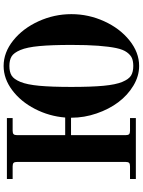

<svg xmlns="http://www.w3.org/2000/svg" viewBox="116 -886 788 1060"><g transform="rotate(-90 510.0 -356.0)"><path d="M675.8 -730Q750.5 -730 816.9 -676.8Q883.3 -623.5 922.6 -537.1Q961.9 -450.7 961.9 -356Q961.9 -261.2 922.6 -174.8Q883.3 -88.4 816.9 -35.2Q750.5 18.1 675.8 18.1Q619.6 18.1 566.9 -13.7Q514.2 -45.4 475.6 -96.9Q437 -148.4 413.6 -216.8Q390.1 -285.2 390.1 -356V-357.9H293.9V-56.2Q293.9 -42.5 299.1 -37.4Q304.2 -32.2 317.9 -32.2H388.2V0H51.8V-32.2H122.1Q135.7 -32.2 140.9 -37.4Q146 -42.5 146 -56.2V-655.8Q146 -669.4 140.9 -674.8Q135.7 -680.2 122.1 -680.2H51.8V-711.9H388.2V-680.2H317.9Q304.2 -680.2 299.1 -674.8Q293.9 -669.4 293.9 -655.8V-390.1H391.1Q398.4 -479 438.7 -557.1Q479 -635.3 542.2 -682.6Q605.5 -730 675.8 -730ZM675.8 -14.2Q701.7 -14.2 719 -21.5Q736.3 -28.8 751.5 -49.6Q766.6 -70.3 774.7 -108.6Q782.7 -147 787.4 -207.5Q792 -268.1 792 -356Q792 -465.3 785.6 -533.2Q779.3 -601.1 763.9 -637.5Q748.5 -673.8 728.5 -686Q708.5 -698.2 675.8 -698.2Q643.1 -698.2 623 -686Q603 -673.8 587.9 -637.5Q572.8 -601.1 566.4 -533.2Q560.1 -465.3 560.1 -356Q560.1 -246.6 566.4 -178.7Q572.8 -110.8 587.9 -74.7Q603 -38.6 623 -26.4Q643.1 -14.2 675.8 -14.2Z"/></g></svg>

Font: Flanker Steampunk
Style: Bold
Weight: 700
Designer: Alexey Kryukov, Leonardo Di Lena
Foundry: Alexey Kryukov, Leonardo Di Lena
Version: 1.210